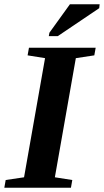

<svg xmlns="http://www.w3.org/2000/svg" viewBox="-30 -878 486 898"><path d="M226.6 -48.8 308.1 -36.1 301.8 0H-9.8L-3.4 -36.1L82.5 -48.8L180.7 -606L99.1 -619.1L105.5 -654.8H417.5L411.1 -619.1L324.7 -606ZM198.2 -709 201.2 -725.1 296.9 -857.9H436L434.1 -839.8L240.2 -709Z"/></svg>

Font: Tinos
Style: Bold Italic
Weight: 700
Italic angle: -16.333°
Designer: Steve Matteson
Foundry: Monotype Imaging Inc.
Version: Version 1.23